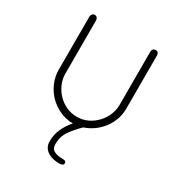

<svg xmlns="http://www.w3.org/2000/svg" viewBox="-162 -575 806 874"><g transform="rotate(30 241.5 -138.5)"><path d="M242 6Q205 6 172.5 -9Q140 -24 116 -48.5Q92 -73 78 -105.5Q64 -138 64 -174V-454Q64 -461 69 -466.5Q74 -472 82 -472Q89 -472 94 -466.5Q99 -461 99 -454V-174Q99 -146 110 -120Q121 -94 140.5 -73.5Q160 -53 186 -41Q212 -29 242 -29Q272 -29 297.5 -41Q323 -53 342.5 -73.5Q362 -94 373 -120Q384 -146 384 -174V-455Q384 -462 389 -467Q394 -472 402 -472Q410 -472 414.5 -467Q419 -462 419 -455V-174Q419 -144 409.5 -117Q400 -90 382.5 -67Q365 -44 342 -27.5Q319 -11 292 -2Q262 27 241 57Q220 87 220 126Q220 151 237 160Q254 169 283 169Q291 169 296 171.5Q301 174 301 182Q301 195 278 195Q264 195 249 192Q234 189 221 181.5Q208 174 199.5 161Q191 148 191 128Q191 93 205 62.5Q219 32 242 6Z"/></g></svg>

Font: AkaAcidDosis
Style: ExtraLight
Weight: 250
Designer: Edgar Tolentino, Pablo Impallari, Igino Marini, Aka-Acid
Foundry: Edgar Tolentino, Pablo Impallari, Igino Marini, Aka-Acid
Version: Version 1.007